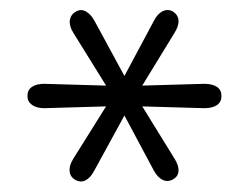

<svg xmlns="http://www.w3.org/2000/svg" viewBox="-20 -726 489 378"><path d="M128 -372Q118 -378 117 -389Q116 -400 124 -413L196 -528L204 -517L67 -513Q52 -513 43 -519.5Q34 -526 34 -537Q34 -549 43 -555Q52 -561 67 -561L204 -557L196 -546L124 -662Q116 -675 117.5 -686Q119 -697 129 -703Q139 -709 149 -703.5Q159 -698 166 -685L229 -569H221L283 -685Q290 -699 300.5 -704Q311 -709 321 -703Q331 -696 331.5 -685.5Q332 -675 324 -662L253 -546L244 -557L382 -561Q398 -561 407 -555Q416 -549 416 -537Q416 -525 407 -519Q398 -513 382 -513L244 -517L253 -528L324 -413Q332 -400 331.5 -389.5Q331 -379 321 -373Q310 -367 300 -372Q290 -377 283 -390L221 -506H229L165 -389Q158 -376 148.5 -371Q139 -366 128 -372Z"/></svg>

Font: Nunito ExtraLight Light
Style: Regular
Weight: 300
Version: Version 3.602